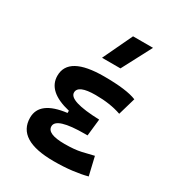

<svg xmlns="http://www.w3.org/2000/svg" viewBox="-189 -915 965 1045"><g transform="rotate(30 293.0 -392.5)"><path d="M305.7 9.8Q76.2 9.8 76.2 -131.8Q76.2 -235.4 240.2 -255.4V-269.5Q90.8 -304.7 90.8 -403.8Q90.8 -527.3 313.5 -527.3Q455.6 -527.3 517.6 -501.5L485.8 -392.1Q417 -416.5 324.2 -416.5Q214.8 -416.5 214.8 -369.6Q214.8 -316.4 407.2 -310.1L395.5 -204.1H379.9Q200.2 -204.1 200.2 -148.9Q200.2 -101.1 309.6 -101.1Q372.1 -101.1 412.8 -110.4Q453.6 -119.6 485.8 -127.9L512.7 -13.7Q472.7 -2.9 420.4 3.4Q368.2 9.8 305.7 9.8ZM252.4 -609.4 340.3 -794.9H465.8L368.2 -609.4Z"/></g></svg>

Font: Cascadia Mono PL SemiBold
Style: Regular
Weight: 600
Monospace: yes
Designer: Aaron Bell
Foundry: Saja Typeworks
Version: Version 2404.023; ttfautohint (v1.8.4)